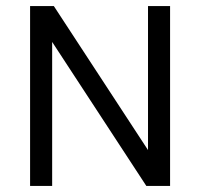

<svg xmlns="http://www.w3.org/2000/svg" viewBox="-20 -615 662 635"><path d="M79.5 0V-595H158L486 -93.5H469.5V-595H542.5V0H464L136 -501.5H152.5V0Z"/></svg>

Font: Encode Sans SC SemiCondensed
Style: Regular
Weight: 400
Width: 4
Designer: Multiple Designers
Foundry: Impallari Type
Version: Version 3.002